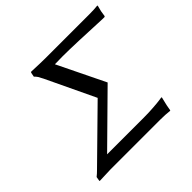

<svg xmlns="http://www.w3.org/2000/svg" viewBox="-161 -822 998 998"><g transform="rotate(-45 338.0 -323.5)"><path d="M291 -647.9H613.8Q649.4 -647.9 674.8 -650.9L675.8 -647.9Q666 -614.3 663.1 -585.9L660.2 -582Q660.2 -581.1 609.6 -583.5Q559.1 -585.9 483.2 -588.9Q407.2 -591.8 360.8 -591.8L303.2 -590.8L430.2 -330.1L164.1 -67.9H433.1Q471.2 -67.9 506.3 -70.6Q541.5 -73.2 557.6 -75.7L573.2 -78.1L574.2 -74.2Q561 -22.9 558.1 1L556.2 3.9Q523.9 0 486.8 0H120.1L39.1 2.9L38.1 0L42 -22.9Q55.2 -33.2 69.8 -47.9L336.9 -310.1L209 -579.1Q199.7 -598.1 194.8 -605.7Q189.9 -613.3 180.2 -623L185.1 -647.9L189 -650.9Q256.8 -647.9 291 -647.9Z"/></g></svg>

Font: Linear Smooth
Style: Italic
Weight: 400
Designer: Philipp H. Poll, Flanker
Foundry: Philipp H. Poll, reworked by Flanker
Version: Version 1.061 | FøM Fix